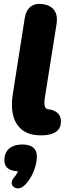

<svg xmlns="http://www.w3.org/2000/svg" viewBox="-20 -703 369 1010"><path d="M299 -47C307 -90 287 -123 230 -129C212 -131 212 -164 215 -183L278 -580C286 -636 261 -673 207 -681C152 -690 119 -662 110 -607L48 -212C21 -50 102 1 166 7C208 13 289 10 299 -47ZM108 273C147 237 174 171 174 120C174 79 148 57 98 57C41 57 3 85 3 140C3 177 27 196 74 198C70 209 64 219 56 228C15 271 69 310 108 273Z"/></svg>

Font: SN Pro Heavy
Style: Italic
Weight: 800
Italic angle: -9°
Designer: Tobias Whetton
Foundry: Supernotes
Version: Version 1.001;Glyphs 3.2 (3249)